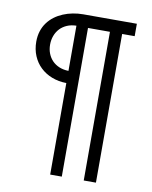

<svg xmlns="http://www.w3.org/2000/svg" viewBox="-79 -598 637 803"><g transform="rotate(10 239.5 -196.0)"><path d="M437 -538.1H209Q187 -538.1 165.5 -533.9Q144 -529.8 124.8 -521.7Q105.5 -513.7 89.1 -501.5Q72.8 -489.3 60.8 -473.1Q48.8 -457 42.2 -436.5Q35.6 -416 35.6 -391.6Q35.6 -358.9 47.1 -331.5Q58.6 -304.2 79.1 -284.7Q99.6 -265.1 127.7 -254.2Q155.8 -243.2 189.5 -242.7V146H238.8V-485.4H332V146H383.8V-485.4H437ZM189.5 -294.4Q167.5 -294.9 149.9 -302.2Q132.3 -309.6 120.1 -322.3Q107.9 -335 101.3 -352.1Q94.7 -369.1 94.7 -389.2Q94.7 -409.7 101.3 -427.2Q107.9 -444.8 120.1 -457.8Q132.3 -470.7 149.9 -478.3Q167.5 -485.8 189.5 -486.3Z"/></g></svg>

Font: Saysettha
Style: Regular
Weight: 400
Designer: John M. Durdin
Foundry: Lao Script for Windows
Version: Version 2.201